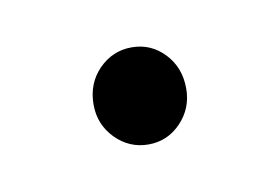

<svg xmlns="http://www.w3.org/2000/svg" viewBox="-29 -107 214 148"><g transform="rotate(-10 78.5 -33.0)"><path d="M79 5Q64 5 53.2 -6Q42.5 -17 42.5 -32.5Q42.5 -49 53.2 -60Q64 -71 79 -71Q94 -71 104.5 -60Q115 -49 115 -32.5Q115 -17 104.5 -6Q94 5 79 5Z"/></g></svg>

Font: Fraunces 72pt S050 Thin
Style: Regular
Weight: 100
Version: Version 1.000; ttfautohint (v1.8.3)